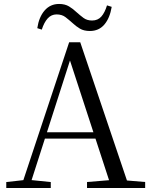

<svg xmlns="http://www.w3.org/2000/svg" viewBox="-20 -947 758 967"><path d="M167.8 -805.2Q176.2 -861.4 204.8 -894.3Q233.4 -927.1 277.6 -927.1Q307 -927.1 327.5 -914.8Q348 -902.4 364.8 -886.2Q383 -869.9 400.5 -856.8Q418.1 -843.7 443.7 -843.7Q472.7 -843.7 490.3 -863.5Q507.9 -883.4 518.9 -919.9L542.6 -912.5Q533.3 -856.1 505.7 -823.5Q478 -790.9 432.7 -790.9Q402.4 -790.9 382.4 -802.9Q362.4 -814.9 346.1 -830.3Q327.9 -846.6 310 -860.5Q292 -874.4 265 -874.4Q238.6 -874.4 220.4 -854.5Q202.2 -834.5 190.4 -797.8ZM11.6 0V-30.1L110.1 -41.1H127.5L235.7 -30.1V0ZM84.4 0 328.3 -734.2H384.1L632.2 0H542.1L321.9 -674.6H342.1L338.3 -660.6L126.3 0ZM192.4 -248.8 195.9 -280.7H500.1L503.6 -248.8ZM418.3 0V-30.3L551.9 -41.3H580.7L711.1 -30.3V0Z"/></svg>

Font: Noto Serif TC
Style: Regular
Weight: 200
Designer: Ryoko NISHIZUKA 西塚涼子 (kana & ideographs); Frank Grießhammer (Latin, Greek & Cyrillic); Wenlong ZHANG 张文龙 (bopomofo); San
Foundry: Adobe
Version: Version 2.001;hotconv 1.1.0;makeotfexe 2.6.0